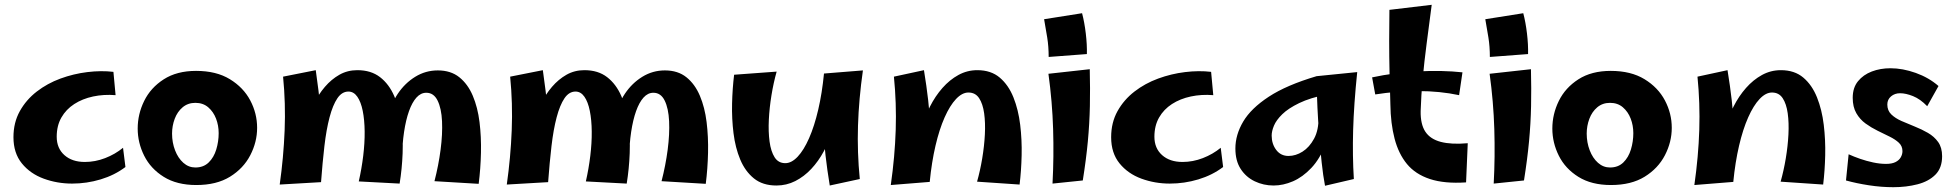

<svg xmlns="http://www.w3.org/2000/svg" viewBox="-20 -758 8138 799"><path d="M280 6Q218 6 162 -14.5Q106 -35 71 -78Q36 -121 36 -187Q36 -248 62.5 -295.5Q89 -343 133 -377Q177 -411 231.5 -431Q286 -451 343.5 -458Q401 -465 452 -459L461 -362Q412 -366 367.5 -356.5Q323 -347 289 -325Q255 -303 235.5 -269Q216 -235 216 -189Q216 -141 248 -112.5Q280 -84 333 -84Q376 -84 417.5 -100Q459 -116 492 -143L502 -63Q457 -29 399 -11.5Q341 6 280 6Z M797 12Q716 12 661.5 -22Q607 -56 580 -110Q553 -164 553 -223Q553 -283 580 -338Q607 -393 661.5 -428Q716 -463 796 -463Q880 -463 936.5 -428.5Q993 -394 1021.5 -340Q1050 -286 1050 -226Q1050 -167 1021.5 -112Q993 -57 937 -22.5Q881 12 797 12ZM793 -61Q827 -61 848.5 -82Q870 -103 880 -136Q890 -169 890 -204Q890 -236 879 -264.5Q868 -293 846.5 -311.5Q825 -330 793 -330Q762 -330 740 -311.5Q718 -293 707 -263.5Q696 -234 696 -202Q696 -165 708.5 -132.5Q721 -100 743 -80.5Q765 -61 793 -61Z M1643 6 1473 -3Q1485 -56 1491.5 -109.5Q1498 -163 1497.5 -211Q1497 -259 1489.5 -296.5Q1482 -334 1467 -355.5Q1452 -377 1430 -377Q1403 -377 1384 -349Q1365 -321 1351.5 -270Q1338 -219 1330 -150Q1322 -81 1316 0L1241 -166Q1244 -203 1255.5 -244.5Q1267 -286 1286 -325.5Q1305 -365 1332 -396.5Q1359 -428 1392.5 -447Q1426 -466 1467 -466Q1524 -466 1561.5 -437Q1599 -408 1620.5 -358.5Q1642 -309 1650 -247.5Q1658 -186 1655.5 -120.5Q1653 -55 1643 6ZM1316 0 1144 10Q1160 -103 1164.5 -215.5Q1169 -328 1158 -439L1294 -466Q1307 -378 1313.5 -302Q1320 -226 1320.5 -153.5Q1321 -81 1316 0ZM1972 7 1788 -4Q1805 -70 1813.5 -135Q1822 -200 1819.5 -253.5Q1817 -307 1801 -339.5Q1785 -372 1754 -372Q1731 -372 1713 -352Q1695 -332 1682 -295.5Q1669 -259 1661.5 -209Q1654 -159 1653 -98L1596 -270Q1606 -324 1635.5 -368Q1665 -412 1708 -438.5Q1751 -465 1802 -465Q1856 -465 1891.5 -436.5Q1927 -408 1947.5 -359.5Q1968 -311 1975.5 -250Q1983 -189 1981.5 -122.5Q1980 -56 1972 7Z M2588 6 2418 -3Q2430 -56 2436.5 -109.5Q2443 -163 2442.5 -211Q2442 -259 2434.5 -296.5Q2427 -334 2412 -355.5Q2397 -377 2375 -377Q2348 -377 2329 -349Q2310 -321 2296.5 -270Q2283 -219 2275 -150Q2267 -81 2261 0L2186 -166Q2189 -203 2200.5 -244.5Q2212 -286 2231 -325.5Q2250 -365 2277 -396.5Q2304 -428 2337.5 -447Q2371 -466 2412 -466Q2469 -466 2506.5 -437Q2544 -408 2565.5 -358.5Q2587 -309 2595 -247.5Q2603 -186 2600.5 -120.5Q2598 -55 2588 6ZM2261 0 2089 10Q2105 -103 2109.5 -215.5Q2114 -328 2103 -439L2239 -466Q2252 -378 2258.5 -302Q2265 -226 2265.5 -153.5Q2266 -81 2261 0ZM2917 7 2733 -4Q2750 -70 2758.5 -135Q2767 -200 2764.5 -253.5Q2762 -307 2746 -339.5Q2730 -372 2699 -372Q2676 -372 2658 -352Q2640 -332 2627 -295.5Q2614 -259 2606.5 -209Q2599 -159 2598 -98L2541 -270Q2551 -324 2580.5 -368Q2610 -412 2653 -438.5Q2696 -465 2747 -465Q2801 -465 2836.5 -436.5Q2872 -408 2892.5 -359.5Q2913 -311 2920.5 -250Q2928 -189 2926.5 -122.5Q2925 -56 2917 7Z M3211 14Q3154 14 3117.5 -15.5Q3081 -45 3060.5 -94Q3040 -143 3032.5 -203.5Q3025 -264 3026.5 -327Q3028 -390 3035 -447L3212 -460Q3199 -414 3190.5 -362Q3182 -310 3179.5 -260Q3177 -210 3182.5 -169Q3188 -128 3203.5 -103.5Q3219 -79 3248 -79Q3274 -79 3299.5 -106Q3325 -133 3347 -183Q3369 -233 3385 -301.5Q3401 -370 3409 -452L3458 -304Q3456 -259 3443 -214Q3430 -169 3408 -128Q3386 -87 3356 -55Q3326 -23 3289.5 -4.5Q3253 14 3211 14ZM3433 14Q3422 -53 3415.5 -110.5Q3409 -168 3406.5 -221.5Q3404 -275 3405 -331.5Q3406 -388 3409 -452L3571 -465Q3554 -346 3550.5 -235Q3547 -124 3558 -13Z M4223 10 4046 -2Q4059 -48 4067.5 -99Q4076 -150 4078.5 -198.5Q4081 -247 4075.5 -286.5Q4070 -326 4054.5 -349.5Q4039 -373 4010 -373Q3984 -373 3958.5 -346Q3933 -319 3911 -269.5Q3889 -220 3873 -151.5Q3857 -83 3849 -1L3800 -133Q3802 -178 3815 -224.5Q3828 -271 3850 -314.5Q3872 -358 3902 -392Q3932 -426 3968.5 -446Q4005 -466 4047 -466Q4104 -466 4140.5 -435Q4177 -404 4197.5 -352.5Q4218 -301 4225.5 -238.5Q4233 -176 4231.5 -111.5Q4230 -47 4223 10ZM3849 -1 3687 12Q3704 -107 3707.5 -218Q3711 -329 3700 -439L3825 -466Q3836 -399 3842.5 -341.5Q3849 -284 3851.5 -230.5Q3854 -177 3853 -121Q3852 -65 3849 -1Z M4344 -521Q4344 -564 4338 -601.5Q4332 -639 4325 -678L4483 -703Q4493 -665 4498.5 -618.5Q4504 -572 4503 -533ZM4486 -7 4360 6Q4366 -106 4362.5 -220.5Q4359 -335 4343 -451L4515 -470Q4517 -389 4515.5 -316.5Q4514 -244 4507 -169.5Q4500 -95 4486 -7Z M4848 6Q4786 6 4730 -14.5Q4674 -35 4639 -78Q4604 -121 4604 -187Q4604 -248 4630.5 -295.5Q4657 -343 4701 -377Q4745 -411 4799.5 -431Q4854 -451 4911.5 -458Q4969 -465 5020 -459L5029 -362Q4980 -366 4935.5 -356.5Q4891 -347 4857 -325Q4823 -303 4803.5 -269Q4784 -235 4784 -189Q4784 -141 4816 -112.5Q4848 -84 4901 -84Q4944 -84 4985.5 -100Q5027 -116 5060 -143L5070 -63Q5025 -29 4967 -11.5Q4909 6 4848 6Z M5280 14Q5238 14 5201.5 -3.5Q5165 -21 5143 -55Q5121 -89 5121 -140Q5121 -197 5153.5 -252Q5186 -307 5260 -355.5Q5334 -404 5459 -441L5502 -365Q5432 -351 5386.5 -329Q5341 -307 5316 -282.5Q5291 -258 5281.5 -235Q5272 -212 5272 -194Q5272 -159 5291 -134Q5310 -109 5342 -109Q5372 -109 5400.5 -127Q5429 -145 5448.5 -181Q5468 -217 5467 -271L5526 -309Q5520 -220 5496.5 -158.5Q5473 -97 5437 -59Q5401 -21 5360.5 -3.5Q5320 14 5280 14ZM5494 15Q5486 -26 5480 -82.5Q5474 -139 5469.5 -198Q5465 -257 5462.5 -310Q5460 -363 5459 -398.5Q5458 -434 5459 -441L5628 -458Q5614 -323 5611 -216Q5608 -109 5614 -13Z M6081 1Q5991 7 5930.5 -13Q5870 -33 5835 -75.5Q5800 -118 5783.5 -181Q5767 -244 5766 -324Q5764 -390 5762.5 -456Q5761 -522 5761 -587.5Q5761 -653 5762 -717L5938 -738Q5927 -654 5917 -577.5Q5907 -501 5900.5 -431Q5894 -361 5892 -296Q5891 -241 5911.5 -210Q5932 -179 5976 -167.5Q6020 -156 6088 -162ZM6052 -362Q5972 -379 5881.5 -379Q5791 -379 5703 -365L5690 -436Q5783 -456 5882.5 -461Q5982 -466 6066 -457Z M6180 -521Q6180 -564 6174 -601.5Q6168 -639 6161 -678L6319 -703Q6329 -665 6334.5 -618.5Q6340 -572 6339 -533ZM6322 -7 6196 6Q6202 -106 6198.5 -220.5Q6195 -335 6179 -451L6351 -470Q6353 -389 6351.5 -316.5Q6350 -244 6343 -169.5Q6336 -95 6322 -7Z M6684 12Q6603 12 6548.5 -22Q6494 -56 6467 -110Q6440 -164 6440 -223Q6440 -283 6467 -338Q6494 -393 6548.5 -428Q6603 -463 6683 -463Q6767 -463 6823.5 -428.5Q6880 -394 6908.5 -340Q6937 -286 6937 -226Q6937 -167 6908.5 -112Q6880 -57 6824 -22.5Q6768 12 6684 12ZM6680 -61Q6714 -61 6735.5 -82Q6757 -103 6767 -136Q6777 -169 6777 -204Q6777 -236 6766 -264.5Q6755 -293 6733.5 -311.5Q6712 -330 6680 -330Q6649 -330 6627 -311.5Q6605 -293 6594 -263.5Q6583 -234 6583 -202Q6583 -165 6595.5 -132.5Q6608 -100 6630 -80.5Q6652 -61 6680 -61Z M7567 10 7390 -2Q7403 -48 7411.5 -99Q7420 -150 7422.5 -198.5Q7425 -247 7419.5 -286.5Q7414 -326 7398.5 -349.5Q7383 -373 7354 -373Q7328 -373 7302.5 -346Q7277 -319 7255 -269.5Q7233 -220 7217 -151.5Q7201 -83 7193 -1L7144 -133Q7146 -178 7159 -224.5Q7172 -271 7194 -314.5Q7216 -358 7246 -392Q7276 -426 7312.5 -446Q7349 -466 7391 -466Q7448 -466 7484.5 -435Q7521 -404 7541.5 -352.5Q7562 -301 7569.5 -238.5Q7577 -176 7575.5 -111.5Q7574 -47 7567 10ZM7193 -1 7031 12Q7048 -107 7051.5 -218Q7055 -329 7044 -439L7169 -466Q7180 -399 7186.5 -341.5Q7193 -284 7195.5 -230.5Q7198 -177 7197 -121Q7196 -65 7193 -1Z M7859 21Q7809 21 7757 13Q7705 5 7662 -7L7673 -116Q7695 -106 7721 -97Q7747 -88 7775 -82Q7803 -76 7829 -76Q7853 -76 7868 -83.5Q7883 -91 7890 -103.5Q7897 -116 7897 -129Q7897 -150 7882 -164Q7867 -178 7843.5 -189.5Q7820 -201 7793.5 -214Q7767 -227 7743.5 -244Q7720 -261 7705 -287Q7690 -313 7690 -351Q7690 -393 7712 -420Q7734 -447 7769.5 -460.5Q7805 -474 7847 -474Q7898 -474 7952.5 -454.5Q8007 -435 8047 -400L8000 -316Q7971 -346 7941 -358Q7911 -370 7887 -370Q7865 -370 7849.5 -357Q7834 -344 7834 -323Q7834 -298 7850.5 -282Q7867 -266 7893 -254.5Q7919 -243 7948 -231.5Q7977 -220 8003 -205Q8029 -190 8045.5 -167Q8062 -144 8062 -108Q8062 -59 8034 -31Q8006 -3 7959.5 9Q7913 21 7859 21Z"/></svg>

Font: Marhey Light Medium
Style: Regular
Weight: 500
Version: Version 1.000